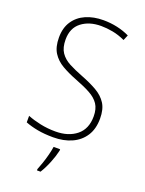

<svg xmlns="http://www.w3.org/2000/svg" viewBox="-172 -805 834 1107"><g transform="rotate(20 244.5 -251.5)"><path d="M440 -184Q440 -120 412 -77Q384 -34 335 -12Q286 10 222 10Q168 10 125.5 2Q83 -6 50 -19V-59Q85 -45 129.5 -35.5Q174 -26 223 -26Q302 -26 351.5 -66Q401 -106 401 -183Q401 -229 382 -257.5Q363 -286 325.5 -306.5Q288 -327 233 -348Q181 -368 141.5 -391Q102 -414 79.5 -449.5Q57 -485 57 -543Q57 -602 84 -642.5Q111 -683 158 -703.5Q205 -724 265 -724Q309 -724 350 -715Q391 -706 426 -689L412 -656Q373 -674 335.5 -681Q298 -688 264 -688Q191 -688 144 -651.5Q97 -615 97 -545Q97 -495 117 -465.5Q137 -436 173 -417Q209 -398 256 -380Q313 -358 354 -334.5Q395 -311 417.5 -276Q440 -241 440 -184ZM284 69Q276 105 259.5 146Q243 187 222 221H200V213Q207 196 216.5 168.5Q226 141 233.5 111.5Q241 82 244 61H284Z"/></g></svg>

Font: Noto Sans Kannada SemiCondensed ExtraLight
Style: Regular
Weight: 200
Width: 4
Designer: Jelle Bosma - Monotype Design Team
Foundry: Monotype Imaging Inc.
Version: Version 2.005; ttfautohint (v1.8.4.7-5d5b)